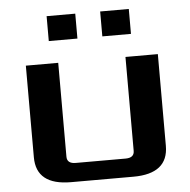

<svg xmlns="http://www.w3.org/2000/svg" viewBox="-50 -719 759 768"><g transform="rotate(-5 330.0 -335.0)"><path d="M65 -112V-480H195V-103Q195 -75 230 -75H430Q465 -75 465 -103V-480H595V-112Q595 0 455 0H205Q65 0 65 -112ZM165 -570V-670H280V-570ZM380 -570V-670H495V-570Z"/></g></svg>

Font: Xolonium
Style: Regular
Weight: 400
Designer: Severin Meyer
Version: Version 4.2